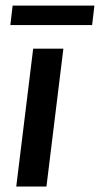

<svg xmlns="http://www.w3.org/2000/svg" viewBox="-20 -678 363 698"><path d="M17.6 -586.9 25.9 -657.7H323.2L314.9 -586.9ZM39.1 0 100.6 -501H210.4L148.9 0Z"/></svg>

Font: Muli
Style: Semi-BoldItalic
Weight: 600
Italic angle: -7°
Designer: Vernon Adams
Foundry: newtypography
Version: Version 2.0; ttfautohint (v1.00rc1.2-2d82) -l 8 -r 50 -G 200